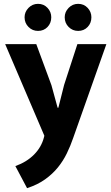

<svg xmlns="http://www.w3.org/2000/svg" viewBox="-20 -710 580 1000"><path d="M7 -480H169L248 -266L280 -149H284L314 -268L383 -480H534L361 9Q347 50 328 89Q309 128 281.5 162Q254 196 215 224Q176 252 121 270L60 155Q119 134 157.5 95Q196 56 209 5L211 -3ZM108 -620Q108 -648 128.5 -669Q149 -690 178 -690Q208 -690 227.5 -669Q247 -648 247 -620Q247 -590 227.5 -569.5Q208 -549 178 -549Q149 -549 128.5 -569.5Q108 -590 108 -620ZM317 -620Q317 -648 337.5 -669Q358 -690 387 -690Q417 -690 436.5 -669Q456 -648 456 -620Q456 -590 436.5 -569.5Q417 -549 387 -549Q358 -549 337.5 -569.5Q317 -590 317 -620Z"/></svg>

Font: Mukta Vaani ExtraBold
Style: Regular
Weight: 800
Designer: Noopur Datye, Girish Dalvi, Yashodeep Gholap, Pallavi Karambelkar
Foundry: Ek Type
Version: Version 2.538;PS 1.000;hotconv 16.6.51;makeotf.lib2.5.65220;